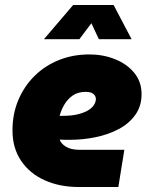

<svg xmlns="http://www.w3.org/2000/svg" viewBox="-20 -749 599 769"><path d="M296 0Q219 0 159 -27Q99 -54 64.5 -105Q30 -156 30 -227Q30 -293 53.5 -348.5Q77 -404 118.5 -445Q160 -486 216 -508.5Q272 -531 338 -531Q393 -531 440.5 -512Q488 -493 517.5 -457.5Q547 -422 547 -372Q547 -324 522 -289Q497 -254 455.5 -232Q414 -210 363 -199.5Q312 -189 259 -189Q249 -189 239 -189Q229 -189 219 -190Q224 -174 244 -161.5Q264 -149 299 -149H478L454 0ZM219 -285Q222 -285 225 -285Q228 -285 231 -285Q269 -285 295 -292Q321 -299 336 -309Q351 -319 357.5 -330.5Q364 -342 364 -352Q364 -364 354.5 -372.5Q345 -381 323 -381Q291 -381 270.5 -366Q250 -351 238 -330.5Q226 -310 221 -292Q220 -290 219.5 -288Q219 -286 219 -285ZM156 -592 273 -729H435L507 -592H376L346 -656L298 -592Z"/></svg>

Font: MuseoModerno Thin Black
Style: Italic
Weight: 900
Italic angle: -9°
Version: Version 1.003